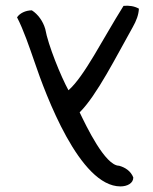

<svg xmlns="http://www.w3.org/2000/svg" viewBox="-20 -515 546 687"><path d="M477 -484C476 -462 468 -441 455 -418C397 -315 326 -173 265 -113C288 -65 356 78 406 78C428 84 448 97 457 120C457 141 435 152 411 152C265 152 144 -174 103 -295C86 -344 64 -409 41 -453C50 -467 71 -478 94 -478C116 -464 134 -439 142 -411C152 -354 198 -241 225 -192C282 -242 346 -373 422 -494C442 -496 461 -493 477 -484Z"/></svg>

Font: Snowfall
Style: Rev
Weight: 400
Designer: Jasper
Foundry: Cannot Into Space Fonts
Version: Version 0.9